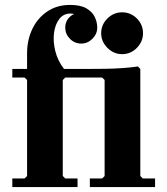

<svg xmlns="http://www.w3.org/2000/svg" viewBox="-20 -760 680 780"><path d="M30 0V-35H80L90 -45V-435L80 -445H30V-480H90V-544Q90 -597 111 -641.5Q132 -686 171.5 -713Q211 -740 265 -740Q307 -740 331 -726Q355 -712 365 -691Q375 -670 375 -648Q375 -622 355.5 -602.5Q336 -583 310 -583Q283 -583 264 -602.5Q245 -622 245 -648Q245 -667 255 -681.5Q265 -696 281 -703Q277 -704 273.5 -704.5Q270 -705 266 -705Q238 -705 221 -683Q204 -661 199.5 -626.5Q195 -592 204.5 -553Q214 -514 240 -480H345Q371 -480 407 -480.5Q443 -481 478.5 -483.5Q514 -486 540 -490L550 -480V-45L560 -35H610V0H345V-35H395L405 -45V-435L395 -445H245L235 -435V-45L245 -35H295V0ZM391 -625Q391 -660 416.5 -685Q442 -710 476 -710Q511 -710 536 -685Q561 -660 561 -625Q561 -591 536 -565.5Q511 -540 476 -540Q442 -540 416.5 -565.5Q391 -591 391 -625Z"/></svg>

Font: Brygada 1918
Style: Regular
Weight: 400
Designer: Mateusz Machalski | Borys Kosmynka | Przemek Hoffer
Foundry: NIEPODLEGLA 2018
Version: Version 3.006